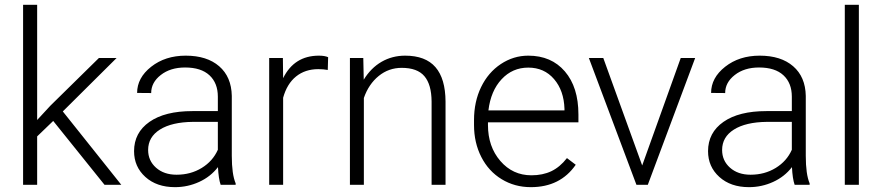

<svg xmlns="http://www.w3.org/2000/svg" viewBox="-20 -770 3681 800"><path d="M201.7 -266.1 134.8 -201.7V0H76.2V-750H134.8V-270L189.9 -329.6L392.1 -528.3H465.8L241.7 -305.7L485.4 0H415.5Z M899.4 0Q890.6 -24.9 888.2 -73.7Q857.4 -33.7 809.8 -12Q762.2 9.8 709 9.8Q632.8 9.8 585.7 -32.7Q538.6 -75.2 538.6 -140.1Q538.6 -217.3 602.8 -262.2Q667 -307.1 781.7 -307.1H887.7V-367.2Q887.7 -423.8 852.8 -456.3Q817.9 -488.8 751 -488.8Q689.9 -488.8 649.9 -457.5Q609.9 -426.3 609.9 -382.3L551.3 -382.8Q551.3 -445.8 609.9 -491.9Q668.5 -538.1 753.9 -538.1Q842.3 -538.1 893.3 -493.9Q944.3 -449.7 945.8 -370.6V-120.6Q945.8 -43.9 961.9 -5.9V0ZM715.8 -42Q774.4 -42 820.6 -70.3Q866.7 -98.6 887.7 -146V-262.2H783.2Q695.8 -261.2 646.5 -230.2Q597.2 -199.2 597.2 -145Q597.2 -100.6 630.1 -71.3Q663.1 -42 715.8 -42Z M1345.7 -478.5Q1327.1 -481.9 1306.2 -481.9Q1251.5 -481.9 1213.6 -451.4Q1175.8 -420.9 1159.7 -362.8V0H1101.6V-528.3H1158.7L1159.7 -444.3Q1206.1 -538.1 1308.6 -538.1Q1333 -538.1 1347.2 -531.7Z M1493.7 -528.3 1495.6 -438Q1525.4 -486.8 1569.8 -512.5Q1614.3 -538.1 1668 -538.1Q1752.9 -538.1 1794.4 -490.2Q1835.9 -442.4 1836.4 -346.7V0H1778.3V-347.2Q1777.8 -418 1748.3 -452.6Q1718.8 -487.3 1653.8 -487.3Q1599.6 -487.3 1557.9 -453.4Q1516.1 -419.4 1496.1 -361.8V0H1438V-528.3Z M2191.9 9.8Q2124.5 9.8 2070.1 -23.4Q2015.6 -56.6 1985.4 -116Q1955.1 -175.3 1955.1 -249V-270Q1955.1 -346.2 1984.6 -407.2Q2014.2 -468.3 2066.9 -503.2Q2119.6 -538.1 2181.2 -538.1Q2277.3 -538.1 2333.7 -472.4Q2390.1 -406.7 2390.1 -293V-260.3H2013.2V-249Q2013.2 -159.2 2064.7 -99.4Q2116.2 -39.6 2194.3 -39.6Q2241.2 -39.6 2277.1 -56.6Q2313 -73.7 2342.3 -111.3L2378.9 -83.5Q2314.5 9.8 2191.9 9.8ZM2181.2 -488.3Q2115.2 -488.3 2070.1 -439.9Q2024.9 -391.6 2015.1 -310.1H2332V-316.4Q2329.6 -392.6 2288.6 -440.4Q2247.6 -488.3 2181.2 -488.3Z M2655.8 -80.6 2816.4 -528.3H2876.5L2679.2 0H2631.8L2433.6 -528.3H2493.7Z M3291 0Q3282.2 -24.9 3279.8 -73.7Q3249 -33.7 3201.4 -12Q3153.8 9.8 3100.6 9.8Q3024.4 9.8 2977.3 -32.7Q2930.2 -75.2 2930.2 -140.1Q2930.2 -217.3 2994.4 -262.2Q3058.6 -307.1 3173.3 -307.1H3279.3V-367.2Q3279.3 -423.8 3244.4 -456.3Q3209.5 -488.8 3142.6 -488.8Q3081.5 -488.8 3041.5 -457.5Q3001.5 -426.3 3001.5 -382.3L2942.9 -382.8Q2942.9 -445.8 3001.5 -491.9Q3060.1 -538.1 3145.5 -538.1Q3233.9 -538.1 3284.9 -493.9Q3335.9 -449.7 3337.4 -370.6V-120.6Q3337.4 -43.9 3353.5 -5.9V0ZM3107.4 -42Q3166 -42 3212.2 -70.3Q3258.3 -98.6 3279.3 -146V-262.2H3174.8Q3087.4 -261.2 3038.1 -230.2Q2988.8 -199.2 2988.8 -145Q2988.8 -100.6 3021.7 -71.3Q3054.7 -42 3107.4 -42Z M3558.6 0H3500V-750H3558.6Z"/></svg>

Font: Vazir Thin FD
Style: Thin-FD
Weight: 100
Designer: Saber Rastikerdar
Foundry: Saber Rastikerdar
Version: Version 30.0.0